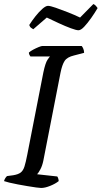

<svg xmlns="http://www.w3.org/2000/svg" viewBox="-30 -932 504 952"><path d="M174 0Q167 0 149 -2.5Q131 -5 107 -9Q83 -13 59 -17.5Q35 -22 16.5 -26.5Q-2 -31 -10 -34Q-8 -42 -3.5 -49Q1 -56 5 -59L35 -63Q60 -67 72.5 -76.5Q85 -86 91.5 -107Q98 -128 105 -164L185 -573Q195 -620 205.5 -635.5Q216 -651 218 -652H121Q119 -655 116.5 -659Q114 -663 113 -671Q120 -678 134 -685.5Q148 -693 161.5 -698.5Q175 -704 180 -704H375Q379 -700 383 -690.5Q387 -681 387 -670L337 -657Q303 -649 290.5 -630Q278 -611 270 -571L185 -136Q180 -111 170.5 -93Q161 -75 154 -68L254 -57Q257 -53 259 -46Q261 -39 261 -34Q245 -21 219 -10.5Q193 0 174 0ZM359 -782Q348 -782 321 -792Q294 -802 261.5 -817Q229 -832 202 -845L135 -787Q132 -789 125 -793.5Q118 -798 115 -808Q129 -830 146 -851.5Q163 -873 180 -888Q197 -903 208 -903Q219 -903 246.5 -893.5Q274 -884 307 -871Q340 -858 367 -845L433 -912Q440 -909 445.5 -903Q451 -897 454 -892Q440 -868 422 -842.5Q404 -817 387.5 -799.5Q371 -782 359 -782Z"/></svg>

Font: Texturina 12pt Medium
Style: Italic
Weight: 500
Italic angle: -11°
Designer: Guillermo Torres Carreño
Foundry: Omnibus-Type
Version: Version 1.002